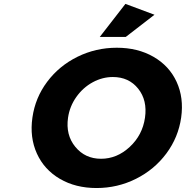

<svg xmlns="http://www.w3.org/2000/svg" viewBox="-20 -949 946 977"><path d="M145 -351.1Q159.2 -451.7 220.2 -533Q281.2 -614.3 374.5 -660.2Q467.8 -706.1 574.2 -706.1Q681.2 -706.1 761.2 -659.9Q841.3 -613.8 878.7 -532.5Q916 -451.2 901.9 -351.1Q887.7 -250.5 826.7 -168.2Q765.6 -85.9 671.9 -39.1Q578.1 7.8 471.2 7.8Q364.7 7.8 284.9 -38.8Q205.1 -85.4 167.7 -167.7Q130.4 -250 145 -351.1ZM326.2 -350.1Q313.5 -262.2 363.3 -201.7Q413.1 -141.1 494.1 -141.1Q575.2 -141.1 640.1 -201.4Q705.1 -261.7 717.8 -350.1Q730.5 -438.5 683.1 -497.8Q635.7 -557.1 554.2 -557.1Q501 -557.1 451.7 -530.3Q402.3 -503.4 368.4 -455.6Q334.5 -407.7 326.2 -350.1ZM487.8 -761.2 618.2 -929.2 766.1 -874 620.1 -761.2Z"/></svg>

Font: Trueno
Style: Bold Italic
Weight: 700
Designer: Julieta Ulanovsky
Foundry: Julieta Ulanovsky
Version: Version 3.001b | FøM Fix